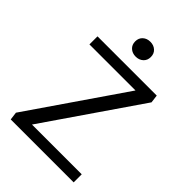

<svg xmlns="http://www.w3.org/2000/svg" viewBox="-241 -936 1039 1039"><g transform="rotate(45 279.0 -416.0)"><path d="M236.2 -816.2Q253.3 -831.7 279.2 -831.7Q305 -831.7 322.1 -816.2Q339.2 -800.8 339.2 -775Q339.2 -749.2 322.1 -733.8Q305 -718.3 279.2 -718.3Q253.3 -718.3 236.2 -733.8Q219.2 -749.2 219.2 -775Q219.2 -800.8 236.2 -816.2ZM35.8 -45.8 408.3 -588.3H55.8V-650H509.2L515 -604.2L142.5 -61.7H523.3V0H41.7Z"/></g></svg>

Font: Boon
Style: Regular
Weight: 400
Designer: Sungsit Sawaiwan
Foundry: FontUni
Version: Version 3.0